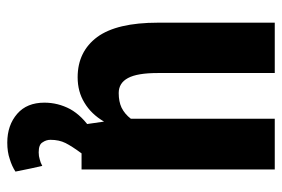

<svg xmlns="http://www.w3.org/2000/svg" viewBox="-143 -425 771 525"><g transform="rotate(90 242.5 -162.5)"><path d="M312.5 -61.5Q292 -26.4 260.7 -7.8Q230.5 10.7 191.4 10.7Q121.1 10.7 81.1 -43Q42 -96.7 42 -209Q42 -254.9 42 -346.7Q42 -391.6 42 -528.3Q76.2 -528.3 179.7 -528.3Q179.7 -448.2 179.7 -208Q179.7 -152.3 193.4 -127Q207 -101.6 234.4 -101.6Q257.8 -101.6 274.4 -109.4Q292 -118.2 304.7 -134.8Q304.7 -265.6 304.7 -528.3Q338.9 -528.3 443.4 -528.3Q443.4 -396.5 443.4 0Q413.1 0 321.3 0Q319.3 -15.6 312.5 -61.5ZM399.4 0Q379.9 26.4 371.1 43.9Q362.3 61.5 362.3 85Q362.3 96.7 369.1 106.4Q375 117.2 396.5 117.2Q407.2 117.2 416 114.3Q424.8 112.3 433.6 107.4Q439.5 131.8 449.2 180.7Q434.6 190.4 415 196.3Q395.5 203.1 370.1 203.1Q322.3 203.1 291 175.8Q260.7 149.4 260.7 101.6Q260.7 64.5 278.3 31.2Q296.9 -2 335.9 -27.3Q357.4 -18.6 399.4 0Z"/></g></svg>

Font: Noto Sans Hebrew DECATHLON 
Style: Bold
Weight: 400
Designer: Monotype Design Team
Version: Version 2.000;GOOG;noto-fonts:20170220:a8a215d2e889